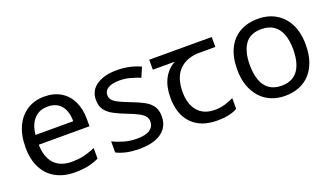

<svg xmlns="http://www.w3.org/2000/svg" viewBox="-56 -920 2250 1305"><g transform="rotate(-20 1069.0 -268.0)"><path d="M292 -546Q361 -546 410.5 -516Q460 -486 486.5 -431.5Q513 -377 513 -304V-251H146Q148 -160 192.5 -112.5Q237 -65 317 -65Q368 -65 407.5 -74.5Q447 -84 489 -102V-25Q448 -7 408 1.5Q368 10 313 10Q237 10 178.5 -21Q120 -52 87.5 -113.5Q55 -175 55 -264Q55 -352 84.5 -415Q114 -478 167.5 -512Q221 -546 292 -546ZM291 -474Q228 -474 191.5 -433.5Q155 -393 148 -321H421Q421 -367 407 -401Q393 -435 364.5 -454.5Q336 -474 291 -474Z M998 -148Q998 -96 972 -61Q946 -26 898 -8Q850 10 784 10Q728 10 687.5 1Q647 -8 616 -24V-104Q648 -88 693.5 -74.5Q739 -61 786 -61Q853 -61 883 -82.5Q913 -104 913 -140Q913 -160 902 -176Q891 -192 862.5 -208Q834 -224 781 -244Q729 -264 692 -284Q655 -304 635 -332Q615 -360 615 -404Q615 -472 670.5 -509Q726 -546 816 -546Q865 -546 907.5 -536.5Q950 -527 987 -510L957 -440Q923 -454 886 -464Q849 -474 810 -474Q756 -474 727.5 -456.5Q699 -439 699 -409Q699 -387 712 -371.5Q725 -356 755.5 -341.5Q786 -327 837 -307Q888 -288 924 -268Q960 -248 979 -219.5Q998 -191 998 -148Z M1344 10Q1226 10 1161 -57Q1096 -124 1096 -245Q1096 -325 1125 -380.5Q1154 -436 1208 -465H1049V-537H1501V-465H1388Q1294 -465 1240.5 -411.5Q1187 -358 1187 -252Q1187 -165 1230 -114.5Q1273 -64 1353 -64Q1390 -64 1424 -73.5Q1458 -83 1490 -99V-21Q1461 -5 1426 2.5Q1391 10 1344 10Z M2084 -269Q2084 -202 2066.5 -150.5Q2049 -99 2016.5 -63Q1984 -27 1937.5 -8.5Q1891 10 1834 10Q1781 10 1736 -8.5Q1691 -27 1658 -63Q1625 -99 1606.5 -150.5Q1588 -202 1588 -269Q1588 -358 1618 -419.5Q1648 -481 1704 -513.5Q1760 -546 1837 -546Q1910 -546 1965.5 -513.5Q2021 -481 2052.5 -419.5Q2084 -358 2084 -269ZM1679 -269Q1679 -206 1695.5 -159.5Q1712 -113 1747 -88Q1782 -63 1836 -63Q1890 -63 1925 -88Q1960 -113 1976.5 -159.5Q1993 -206 1993 -269Q1993 -333 1976 -378Q1959 -423 1924.5 -447.5Q1890 -472 1835 -472Q1753 -472 1716 -418Q1679 -364 1679 -269Z"/></g></svg>

Font: hex115
Style: Regular
Weight: 400
Designer: Monotype Design Team
Foundry: Monotype Imaging Inc.
Version: Version 2.013